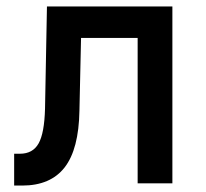

<svg xmlns="http://www.w3.org/2000/svg" viewBox="-20 -570 640 597"><path d="M24 7V-92H42Q82 -92 100 -124Q118 -156 120 -232L126 -550H516V0H408V-452H232L227 -226Q225 -106 181 -49.5Q137 7 49 7Z"/></svg>

Font: JetBrains Mono SemiBold
Style: Regular
Weight: 472
Monospace: yes
Designer: Philipp Nurullin, Konstantin Bulenkov
Foundry: JetBrains
Version: Version 2.305; ttfautohint (v1.8.4.7-5d5b)